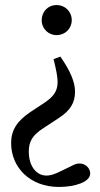

<svg xmlns="http://www.w3.org/2000/svg" viewBox="-20 -550 396 760"><path d="M204 -530C170 -530 145 -504 145 -470C145 -437 171 -411 204 -411C238 -411 264 -437 264 -470C264 -504 238 -530 204 -530ZM219 -326 192 -316C203 -272 208 -245 208 -226C208 -191 194 -169 157 -144L101 -107C47 -71 24 -34 24 16C24 114 100 190 213 190C278 190 337 170 337 137C337 109 305 86 271 103L226 125C194 141 179 145 164 145C124 145 94 108 94 50C94 9 109 -15 152 -43L213 -83C259 -113 277 -144 277 -187C277 -225 259 -268 219 -326Z"/></svg>

Font: Hedvig Letters Serif 24pt
Style: Regular
Weight: 400
Designer: Alexander Örn & Tor Weibull
Foundry: Kanon Foundry
Version: Version 1.000